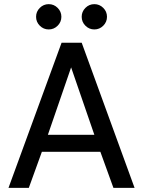

<svg xmlns="http://www.w3.org/2000/svg" viewBox="-20 -906 690 926"><path d="M277 -700H374L629 0H527L464 -174H182L119 0H21ZM435 -256 323 -581 211 -256ZM215 -764Q190 -764 172 -782Q154 -800 154 -825Q154 -850 172 -868Q190 -886 215 -886Q240 -886 258 -868Q276 -850 276 -825Q276 -800 258 -782Q240 -764 215 -764ZM435 -764Q410 -764 392 -782Q374 -800 374 -825Q374 -850 392 -868Q410 -886 435 -886Q460 -886 478 -868Q496 -850 496 -825Q496 -800 478 -782Q460 -764 435 -764Z"/></svg>

Font: Golos UI
Style: Regular
Weight: 400
Designer: A.Korolkova, Vitaly Kuzmin
Foundry: ParaType Ltd
Version: Version 2.000